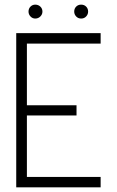

<svg xmlns="http://www.w3.org/2000/svg" viewBox="-20 -808 504 828"><path d="M50 0V-665H414V-620H96V-354H310V-310H96V-45H414V0ZM103 -758Q103 -771 111.5 -779.5Q120 -788 132 -788Q145 -788 154 -779.5Q163 -771 163 -758Q163 -746 154 -737Q145 -728 132 -728Q120 -728 111.5 -737Q103 -746 103 -758ZM300 -758Q300 -771 308.5 -779.5Q317 -788 330 -788Q343 -788 351.5 -779.5Q360 -771 360 -758Q360 -746 351.5 -737Q343 -728 330 -728Q317 -728 308.5 -737Q300 -746 300 -758Z"/></svg>

Font: Sulphur Point Light
Style: Regular
Weight: 300
Designer: Noponies / Dale Sattler
Foundry: Noponies
Version: Version 1.000; ttfautohint (v1.8)